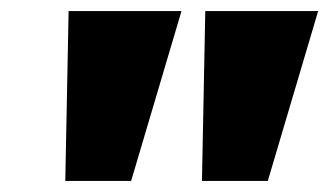

<svg xmlns="http://www.w3.org/2000/svg" viewBox="-20 -725 595 347"><path d="M98 -398 104 -705H308L217 -398ZM345 -398 351 -705H555L464 -398Z"/></svg>

Font: Mulish Black
Style: Italic
Weight: 900
Italic angle: -9°
Designer: Vernon Adams
Foundry: Vernon Adams
Version: Version 3.603; ttfautohint (v1.8.3)